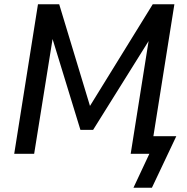

<svg xmlns="http://www.w3.org/2000/svg" viewBox="-20 -725 881 905"><path d="M609 160 684 0H596L684 -554L692 -550L419 -113H359L222 -560L231 -561L141 0H47L159 -705H259L411 -203L392 -206L700 -705H802L703 -83H811L696 160Z"/></svg>

Font: Nunito Sans 10pt SemiCondensed SemiBold
Style: Italic
Weight: 600
Width: 4
Italic angle: -9°
Designer: Vernon Adams
Foundry: Vernon Adams
Version: Version 3.101;gftools[0.9.27]